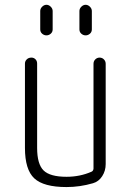

<svg xmlns="http://www.w3.org/2000/svg" viewBox="-20 -755 540 785"><path d="M252 9.8Q158.2 9.8 120.1 -25.9Q82 -61.5 82 -150.4V-495.1Q82 -504.9 89.4 -512.2Q96.7 -519.5 108.4 -519.5Q118.2 -519.5 125 -512.7Q131.8 -505.9 131.8 -495.1V-150.4Q131.8 -84 158.2 -58.1Q184.6 -32.2 252 -32.2Q306.6 -32.2 353.5 -52.7Q361.3 -55.7 362.3 -65.4V-494.1Q362.3 -504.9 369.6 -512.2Q377 -519.5 387.2 -519.5Q397.5 -519.5 404.8 -512.2Q412.1 -504.9 412.1 -494.1V-84Q412.1 -56.6 397.9 -34.7Q383.8 -12.7 360.4 -5.9Q306.6 9.8 252 9.8ZM355.5 -710V-634.8Q355.5 -624 347.7 -617.2Q339.8 -610.4 330.1 -610.4Q320.3 -610.4 312.5 -617.2Q304.7 -624 304.7 -634.8V-710Q304.7 -719.7 312.5 -727.5Q320.3 -735.4 330.1 -735.4Q339.8 -735.4 347.7 -727.5Q355.5 -719.7 355.5 -710ZM144.5 -710Q144.5 -719.7 152.3 -727.5Q160.2 -735.4 169.9 -735.4Q179.7 -735.4 187.5 -727.5Q195.3 -719.7 195.3 -710V-634.8Q195.3 -624 187.5 -617.2Q179.7 -610.4 169.9 -610.4Q160.2 -610.4 152.3 -617.2Q144.5 -624 144.5 -634.8Z"/></svg>

Font: Rounded Mgen+ 1mn light
Style: Regular
Weight: 200
Designer: [Source Han Sans]
Ryoko NISHIZUKA  (kana & ideographs); Paul D. Hunt (Latin, Greek & Cyrillic); Wenlong ZHANG  (bopomofo
Version: Version 1.059.20150602